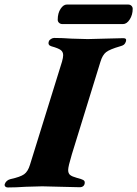

<svg xmlns="http://www.w3.org/2000/svg" viewBox="-67 -822 604 845"><path d="M-46 -12Q-40 -29 -20 -34Q22 -43 39 -55Q56 -67 65 -97L206 -551Q211 -569 211 -579Q211 -594 200 -602Q189 -610 160 -618Q142 -623 148 -640Q150 -646 157.5 -650.5Q165 -655 171 -655Q207 -655 248 -652Q300 -650 319 -650L395 -652Q453 -654 476 -654Q492 -654 487 -639Q484 -630 478.5 -625.5Q473 -621 461 -618Q416 -605 400 -592.5Q384 -580 375 -550L249 -142Q233 -89 233 -74Q233 -59 241.5 -52Q250 -45 272 -39Q292 -34 299 -30Q306 -26 306 -19Q306 -9 300 -3.5Q294 2 284 2L199 0L119 -2Q100 -2 46 0Q4 3 -33 3Q-40 3 -44 -1.5Q-48 -6 -46 -12ZM187 -735Q187 -764 199.5 -783Q212 -802 227 -802H497Q506 -802 511.5 -796.5Q517 -791 517 -783Q517 -757 504 -736.5Q491 -716 474 -716H208Q199 -716 193 -721.5Q187 -727 187 -735Z"/></svg>

Font: EB Garamond ExtraBold
Style: Italic
Weight: 800
Italic angle: -17.2°
Designer: Georg Duffner and Octavio Pardo
Foundry: Georg Duffner
Version: Version 1.000